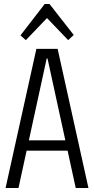

<svg xmlns="http://www.w3.org/2000/svg" viewBox="-20 -946 473 966"><path d="M163 -700H270L425 0H361L219 -652H215L73 0H8ZM101 -240H333V-188H101ZM83 -768 205 -926H229L351 -770L323 -744L208 -864H225L110 -744Z"/></svg>

Font: Pathway Extreme Condensed ExtraLight
Style: Regular
Weight: 250
Width: 3
Version: Version 1.001;gftools[0.9.26]